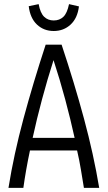

<svg xmlns="http://www.w3.org/2000/svg" viewBox="-20 -909 521 929"><path d="M21 0Q47 -162 93.5 -334.5Q140 -507 201 -693H278Q340 -507 386.5 -334.5Q433 -162 460 0H386Q379 -42 371.5 -88Q364 -134 353 -181H125Q115 -134 107 -88.5Q99 -43 93 0ZM138 -242H341Q321 -333 295.5 -428Q270 -523 239 -618Q209 -524 183.5 -429Q158 -334 138 -242ZM240 -759Q192 -759 159 -790Q126 -821 119 -879L167 -889Q175 -846 193.5 -828Q212 -810 240 -810Q268 -810 286.5 -827.5Q305 -845 314 -889L362 -878Q355 -821 321.5 -790Q288 -759 240 -759Z"/></svg>

Font: Ubuntu Sans Condensed
Style: Regular
Weight: 400
Width: 3
Designer: Dalton Maag Ltd
Foundry: Dalton Maag Ltd
Version: Version 1.006; ttfautohint (v1.8.4.7-5d5b)